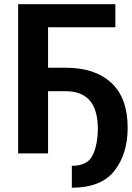

<svg xmlns="http://www.w3.org/2000/svg" viewBox="-20 -731 628 915"><path d="M529.8 -601.1H209V-408.2H293.9Q432.6 -408.2 510.5 -336.2Q588.4 -264.2 588.4 -122.1Q588.4 2 525.4 82.8Q462.4 163.6 322.3 163.6V59.1Q397 59.1 421.1 9.8Q445.3 -39.6 446.3 -115.7Q446.3 -207 408 -251.7Q369.6 -296.4 293.9 -296.4H209V0H66.4V-710.9H529.8Z"/></svg>

Font: Roboto Web
Style: Bold
Weight: 700
Designer: Google
Version: Version 1.200310; 2013